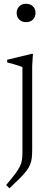

<svg xmlns="http://www.w3.org/2000/svg" viewBox="-20 -735 266 1014"><path d="M117.5 -618Q95.5 -618 81.8 -631.8Q68 -645.5 68 -667Q68 -688 81.8 -701.5Q95.5 -715 117.5 -715Q140.5 -715 154 -701.5Q167.5 -688 167.5 -667Q167.5 -645.5 154 -631.8Q140.5 -618 117.5 -618ZM98.5 -380.5Q93 -383 79.8 -387.5Q66.5 -392 50 -396.8Q33.5 -401.5 18 -405V-419.5L146.5 -450.5H154L150 -388V54.5Q150 81 147.8 100Q145.5 119 138.5 135.5Q131.5 152 118.5 169Q105.5 186 83.8 207.5Q62 229 30 259.5L12.5 242Q42 207.5 59.5 184.2Q77 161 85.5 143Q94 125 96.2 107.8Q98.5 90.5 98.5 67.5Z"/></svg>

Font: Newsreader 16pt Light
Style: Regular
Weight: 300
Designer: Hugues Gentile
Foundry: Production Type
Version: Version 1.003